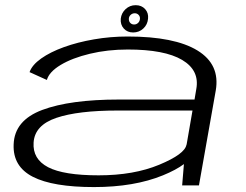

<svg xmlns="http://www.w3.org/2000/svg" viewBox="-20 -734 973 760"><path d="M701 0 708 -84.5Q677.5 -61.5 625 -40Q511.5 6.5 352 6.5Q189.5 6.5 110 -34.2Q30.5 -75 34 -162Q37 -257.5 147.2 -298.8Q257.5 -340 450.5 -340H750L757 -381.5Q770.5 -455.5 701 -496.8Q631.5 -538 486 -538Q405.5 -538 335.8 -521.2Q266 -504.5 220.2 -477Q174.5 -449.5 165.5 -417.5L97 -448.5Q107 -477 143 -502.5Q179 -528 233 -547.5Q287 -567 352 -578.2Q417 -589.5 485.5 -589.5Q671 -589.5 761.5 -534.2Q852 -479 834 -375.5L767.5 0ZM718.5 -161 742 -296.5H445.5Q289 -296.5 203.2 -267.5Q117.5 -238.5 113 -170Q108.5 -104.5 170.2 -72.2Q232 -40 370.5 -40Q509.5 -40 610.5 -82Q711.5 -124 718 -161ZM507 -605.5Q484 -605.5 470 -621Q456 -636.5 458 -660Q460.5 -682.5 477.2 -698Q494 -713.5 517 -713.5Q540.5 -713.5 554.5 -698Q568.5 -682.5 566 -660Q564 -636.5 547.2 -621Q530.5 -605.5 507 -605.5ZM511 -637Q520 -637 526.8 -643.5Q533.5 -650 534 -660Q534.5 -669 528.5 -675.2Q522.5 -681.5 513.5 -681.5Q504 -681.5 497.2 -675.2Q490.5 -669 490 -660Q489.5 -650 495.5 -643.5Q501.5 -637 511 -637Z"/></svg>

Font: Anybody UltraExpanded Light
Style: Italic
Weight: 300
Width: 9
Italic angle: -10°
Designer: Tyler Finck
Foundry: Etcetera Type Company
Version: Version 1.010; ttfautohint (v1.8.3) -l 8 -r 50 -G 200 -x 14 